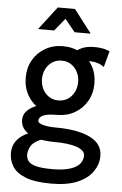

<svg xmlns="http://www.w3.org/2000/svg" viewBox="-62 -766 654 1033"><g transform="rotate(5 265.0 -249.5)"><path d="M278.8 -459.5 342.8 -434.1Q356.4 -441.9 367.9 -445.8Q379.4 -449.7 399.9 -449.7Q425.8 -449.7 446 -443.6Q466.3 -437.5 481.9 -424.8L505.4 -512.2Q487.3 -520.5 466.3 -524.2Q445.3 -527.8 420.4 -527.8Q374.5 -527.8 342.3 -509.3Q310.1 -490.7 278.8 -459.5ZM253.9 -205.1Q228.5 -205.1 196.8 -200Q165 -194.8 135.7 -183.1Q106.4 -171.4 87.6 -151.6Q68.8 -131.8 68.8 -102.5Q68.8 -70.8 90.8 -47.9Q112.8 -24.9 154.1 -12.5Q195.3 0 253.9 0V-78.1Q214.4 -78.1 185.3 -85.4Q156.2 -92.8 156.2 -107.4Q156.2 -117.2 164.6 -126.2Q172.9 -135.3 194.1 -140.9Q215.3 -146.5 253.9 -146.5ZM505.4 53.7Q505.4 -12.2 438.5 -45.2Q371.6 -78.1 253.9 -78.1V0Q290 0 320.1 3.7Q350.1 7.3 371.8 14.6Q393.6 22 405.5 33Q417.5 43.9 417.5 58.6Q417.5 76.7 408.9 92.8Q400.4 108.9 381.1 120.8Q361.8 132.8 330.6 139.6Q299.3 146.5 253.9 146.5Q193.4 146.5 163.1 137.7Q132.8 128.9 122.6 113.8Q112.3 98.6 112.3 80.1Q112.3 61.5 122.6 39.6Q132.8 17.6 163.1 1.5Q193.4 -14.6 253.9 -14.6V-58.6Q206.5 -58.6 164.8 -50.8Q123 -43 91.6 -26.1Q60.1 -9.3 42.2 17.1Q24.4 43.5 24.4 80.1Q24.4 119.1 45.2 152.1Q65.9 185.1 116 204.8Q166 224.6 253.9 224.6Q342.3 224.6 397.7 200.2Q453.1 175.8 479.2 136.7Q505.4 97.7 505.4 53.7ZM156.2 -332Q156.2 -361.3 168.5 -385.7Q180.7 -410.2 202.6 -424.8Q224.6 -439.5 253.9 -439.5Q283.2 -439.5 305.2 -424.8Q327.1 -410.2 339.4 -385.7Q351.6 -361.3 351.6 -332Q351.6 -302.7 339.4 -278.3Q327.1 -253.9 305.2 -239.3Q283.2 -224.6 253.9 -224.6Q224.6 -224.6 202.6 -239.3Q180.7 -253.9 168.5 -278.3Q156.2 -302.7 156.2 -332ZM68.4 -332Q68.4 -278.8 92.5 -236.8Q116.7 -194.8 158.7 -170.7Q200.7 -146.5 253.9 -146.5Q307.6 -146.5 349.4 -170.7Q391.1 -194.8 415.3 -236.8Q439.5 -278.8 439.5 -332Q439.5 -385.7 415.3 -427.5Q391.1 -469.2 349.4 -493.4Q307.6 -517.6 253.9 -517.6Q200.7 -517.6 158.7 -493.4Q116.7 -469.2 92.5 -427.5Q68.4 -385.7 68.4 -332ZM309.1 -597.7H396L300.3 -722.7H207.5ZM198.7 -597.7 300.3 -722.7H207.5L111.8 -597.7Z"/></g></svg>

Font: Giphurs SC
Style: Regular
Weight: 400
Version: Version 0.920